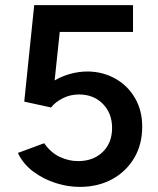

<svg xmlns="http://www.w3.org/2000/svg" viewBox="-20 -720 618 752"><path d="M292 12Q246 12 198.5 -3Q151 -18 111 -47.5Q71 -77 50 -121L153 -159Q179 -122 214 -105.5Q249 -89 286 -89Q345 -89 382 -124.5Q419 -160 419 -219Q419 -276 383 -313Q347 -350 289 -350Q255 -350 225.5 -335Q196 -320 180 -299L75 -322L114 -700H501V-595H214L194 -405Q221 -421 254.5 -430.5Q288 -440 325 -440Q384 -439 432.5 -411.5Q481 -384 509 -335.5Q537 -287 537 -224Q537 -154 505.5 -101Q474 -48 419 -18Q364 12 292 12Z"/></svg>

Font: Figtree SemiBold
Style: Regular
Weight: 600
Designer: Erik Kennedy
Foundry: Erik Kennedy
Version: Version 2.001; ttfautohint (v1.8.4.7-5d5b);gftools[0.9.27]